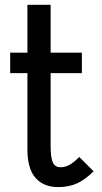

<svg xmlns="http://www.w3.org/2000/svg" viewBox="-20 -770 426 802"><path d="M222.5 11.5Q162.5 11.5 128.5 -26.8Q94.5 -65 94.5 -146.5V-464.5H22.5V-550H94.5V-750H191.5V-550H322V-464.5H191.5V-159Q191.5 -114.5 200 -93Q208.5 -71.5 233 -71.5Q253 -71.5 271 -81.8Q289 -92 311 -114.5L371 -54.5Q335.5 -19.5 301.8 -4Q268 11.5 222.5 11.5Z"/></svg>

Font: Junction Medium
Style: Regular
Weight: 500
Designer: Caroline Hadilaksono
Foundry: Caroline Hadilaksono, Tyler Finck, The League of Moveable Type
Version: Version 2.000; ttfautohint (v1.8.3)